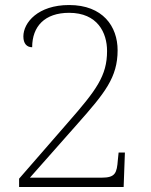

<svg xmlns="http://www.w3.org/2000/svg" viewBox="-20 -744 599 764"><path d="M56 -33V0H472L477 -137H452L449 -108C445 -55 439 -37 384 -37H99L290 -253C397 -374 448 -436 448 -544C448 -639 389 -724 255 -724C131 -724 73 -654 73 -599C73 -570 87 -556 108 -556C108 -639 158 -693 255 -693C368 -693 406 -614 406 -541C406 -442 363 -385 250 -256Z"/></svg>

Font: Noto Serif Sinhala ExtraLight
Style: Regular
Weight: 200
Designer: Jelle Bosma - Monotype Design Team
Foundry: Monotype Imaging Inc.
Version: Version 2.007